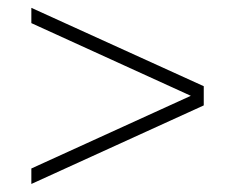

<svg xmlns="http://www.w3.org/2000/svg" viewBox="-20 -632 600 490"><path d="M500 -412V-363L60 -162.5V-202L467 -387.5L60 -573V-612Z"/></svg>

Font: Bodoni* 06pt
Style: Bold Italic
Weight: 700
Italic angle: -13°
Version: Version 2.3